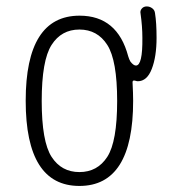

<svg xmlns="http://www.w3.org/2000/svg" viewBox="-20 -580 540 609"><path d="M320.3 -437.5Q289.1 -486.3 231.9 -486.3Q174.8 -486.3 143.6 -437.5Q112.3 -388.7 112.3 -259.8Q112.3 -130.9 143.6 -82.5Q174.8 -34.2 231.9 -34.2Q289.1 -34.2 320.3 -82.5Q351.6 -130.9 351.6 -259.8Q351.6 -388.7 320.3 -437.5ZM232.4 -530.3Q352.5 -530.3 386.7 -401.4Q389.6 -391.6 393.6 -384.8Q403.3 -372.1 411.1 -372.1Q432.6 -372.1 431.6 -460Q431.6 -496.1 425.8 -537.1Q423.8 -545.9 429.7 -552.7Q435.5 -559.6 445.3 -559.6Q455.1 -559.6 462.9 -553.7Q470.7 -547.9 471.7 -538.1Q476.6 -507.8 476.6 -460Q476.6 -400.4 461.4 -361.3Q446.3 -322.3 417 -322.3Q414.1 -322.3 408.2 -324.2Q400.4 -326.2 400.4 -319.3Q402.3 -283.2 402.3 -259.8Q402.3 9.8 231.9 9.8Q61.5 9.8 61.5 -260.3Q61.5 -530.3 232.4 -530.3Z"/></svg>

Font: Rounded Mgen+ 1m light
Style: Regular
Weight: 200
Designer: [Source Han Sans]
Ryoko NISHIZUKA  (kana & ideographs); Paul D. Hunt (Latin, Greek & Cyrillic); Wenlong ZHANG  (bopomofo
Version: Version 1.059.20150602